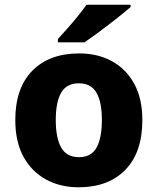

<svg xmlns="http://www.w3.org/2000/svg" viewBox="-20 -786 670 816"><path d="M585 -276Q585 -138 512.5 -64Q440 10 314 10Q236 10 175 -23.5Q114 -57 79.5 -120.5Q45 -184 45 -276Q45 -412 117.5 -485.5Q190 -559 317 -559Q395 -559 455.5 -526Q516 -493 550.5 -430Q585 -367 585 -276ZM217 -276Q217 -200 240 -159Q263 -118 316 -118Q368 -118 390.5 -159Q413 -200 413 -276Q413 -352 390 -392Q367 -432 315 -432Q263 -432 240 -392Q217 -352 217 -276ZM535 -756Q519 -742 494 -722Q469 -702 440.5 -680Q412 -658 385 -638.5Q358 -619 339 -606H226V-620Q242 -638 265 -663.5Q288 -689 310 -716.5Q332 -744 348 -766H535Z"/></svg>

Font: Noto Sans Georgian ExtraBold
Style: Regular
Weight: 800
Designer: Monotype Design Team, Akaki Razmadze
Foundry: Google LLC
Version: Version 2.005; ttfautohint (v1.8.4.7-5d5b)